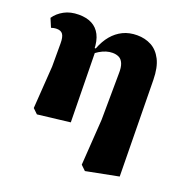

<svg xmlns="http://www.w3.org/2000/svg" viewBox="-128 -630 896 938"><g transform="rotate(20 320.0 -160.5)"><path d="M74 -9 89 -230V-350Q89 -383 79.5 -397Q70 -411 48 -411Q40 -411 32 -409.5Q24 -408 19 -406L0 -451Q18 -478 50 -495.5Q82 -513 126 -513Q166 -513 194 -498.5Q222 -484 237.5 -454Q253 -424 254 -377L262 -376L268 -5L99 15ZM389 171 405 -68 407 -308Q408 -342 400 -361Q392 -380 377.5 -387Q363 -394 344 -394Q328 -394 311.5 -389Q295 -384 277.5 -373.5Q260 -363 242 -347L234 -386H259Q275 -428 299 -456.5Q323 -485 355 -500.5Q387 -516 428 -516Q469 -516 502 -498.5Q535 -481 555 -442Q575 -403 576 -338L583 162L414 195Z"/></g></svg>

Font: Source Serif 4 ExtraBold
Style: Regular
Weight: 800
Designer: Frank Grießhammer
Foundry: Adobe Systems Incorporated
Version: Version 4.004;hotconv 1.0.116;makeotfexe 2.5.65601